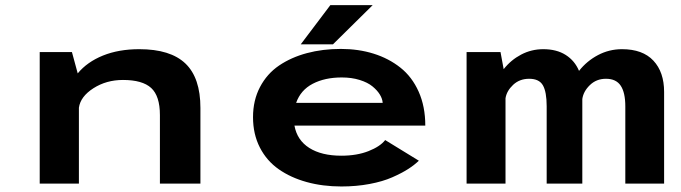

<svg xmlns="http://www.w3.org/2000/svg" viewBox="-20 -698 2590 730"><path d="M131 0V-500H253.5L275.5 -419Q311.5 -462.5 371.5 -486.8Q431.5 -511 509.5 -511Q628 -511 685 -456.5Q742 -402 742 -287.5V0H588V-260.5Q588 -333 554.8 -363.5Q521.5 -394 447.5 -394Q384.5 -394 335.2 -362.5Q286 -331 280 -288.5V0Z M1123.5 -529.5 1236 -678.5H1397L1246 -529.5ZM1572.5 -87Q1555.5 -70.5 1531.2 -55Q1507 -39.5 1471.2 -23.8Q1435.5 -8 1385.2 1.5Q1335 11 1278 11Q1207 11 1146.2 -5.8Q1085.5 -22.5 1039.8 -54.5Q994 -86.5 968 -137.2Q942 -188 942 -252.5Q942 -316.5 968.5 -367Q995 -417.5 1041 -448.8Q1087 -480 1146.8 -496Q1206.5 -512 1276 -512Q1343 -512 1400.5 -494Q1458 -476 1502.2 -441Q1546.5 -406 1571.8 -349.5Q1597 -293 1597 -220.5H1099.5Q1109.5 -165 1156 -135.5Q1202.5 -106 1278 -106Q1337 -106 1381.2 -123.5Q1425.5 -141 1444.5 -165.5ZM1279.5 -403.5Q1215 -403.5 1169 -379.5Q1123 -355.5 1106 -307H1435Q1434 -322.5 1424.2 -338.5Q1414.5 -354.5 1396.2 -369.5Q1378 -384.5 1347.5 -394Q1317 -403.5 1279.5 -403.5Z M1754 0V-500H1883L1895 -435Q1922.5 -470 1961.5 -490.5Q2000.5 -511 2045.5 -511Q2096.5 -511 2131 -489Q2165.5 -467 2181.5 -428.5Q2211 -466 2253.5 -488.5Q2296 -511 2345 -511Q2423.5 -511 2464.2 -467.5Q2505 -424 2505 -348.5V0H2357.5V-293.5Q2357.5 -346 2340 -372.2Q2322.5 -398.5 2284 -398.5Q2247.5 -398.5 2222.8 -374.5Q2198 -350.5 2194 -321.5V0H2058.5V-294Q2058.5 -348.5 2044.2 -373.5Q2030 -398.5 1992 -398.5Q1955.5 -398.5 1931 -375.5Q1906.5 -352.5 1902 -324.5V0Z"/></svg>

Font: League Mono Wide SemiBold
Style: Regular
Weight: 600
Width: 8
Designer: Tyler Finck
Foundry: The League of Moveable Type / Tyler Finck
Version: Version 2.210